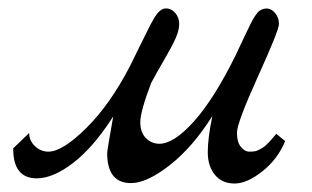

<svg xmlns="http://www.w3.org/2000/svg" viewBox="-20 -432 737 453"><path d="M11.2 -82 48.8 -118.2Q48.8 -100.1 62.5 -87.2Q76.2 -74.2 94.2 -74.2Q127.4 -74.2 183.8 -130.1Q240.2 -186 287.1 -276.9Q296.9 -296.9 310.5 -324.5Q324.2 -352.1 330.1 -364Q335.9 -376 344.2 -390.1Q357.4 -412.1 371.1 -412.1Q384.8 -412.1 393.8 -401.1Q402.8 -390.1 402.8 -375.5Q402.8 -360.8 394.5 -342Q386.2 -323.2 367.2 -290.5Q348.1 -257.8 336.9 -236.8Q311 -168.9 311 -144Q311 -119.1 324.5 -106Q337.9 -92.8 356 -92.8Q390.1 -92.8 437.5 -145.5Q484.9 -198.2 536.1 -301.8Q542 -314.9 550 -331.5Q558.1 -348.1 562 -356.7Q565.9 -365.2 571.5 -376.2Q577.1 -387.2 580.6 -392.6Q584 -397.9 587.9 -402.8Q596.7 -411.6 608.4 -411.9Q620.1 -412.1 629.2 -401.1Q638.2 -390.1 638.2 -375.5Q638.2 -360.8 588.6 -251.5Q539.1 -142.1 539.1 -119.1Q539.1 -96.2 548.6 -85.2Q558.1 -74.2 567.6 -74.2Q577.1 -74.2 582 -75.2Q586.9 -76.2 592 -79.1Q597.2 -82 600.6 -84Q604 -85.9 608.9 -90.8L616.2 -98.1Q619.1 -101.1 624.5 -107.7Q629.9 -114.3 631.8 -116.2L652.8 -99.1Q635.7 -57.1 599.4 -28.1Q563 1 533.4 1Q503.9 1 487.1 -19.5Q470.2 -40 470.2 -73Q470.2 -106 481 -158.2Q434.1 -84 380.1 -42Q326.2 0 289.1 0Q232.9 0 232.9 -70.8Q232.9 -77.6 247.1 -157.2Q200.2 -84 152.6 -47.6Q105 -11.2 66.9 -11.2Q10.7 -11.2 11.2 -82Z"/></svg>

Font: Marck Script
Style: Regular
Weight: 400
Designer: Denis Masharov, Marck Fogel
Foundry: Denis Masharov
Version: Version 1.002